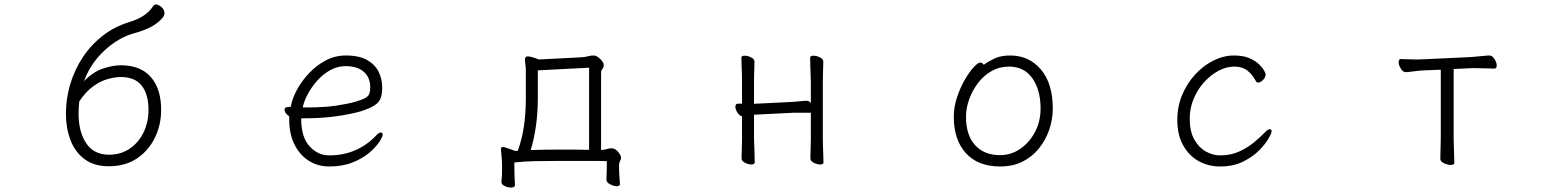

<svg xmlns="http://www.w3.org/2000/svg" viewBox="-20 -734 7040 865"><path d="M358 -368Q400 -411 445 -425.5Q490 -440 524 -440Q613 -440 659.5 -387Q706 -334 706 -239Q706 -172 678 -114Q650 -56 597.5 -20.5Q545 15 470 15Q404 15 361 -17Q318 -49 297.5 -103Q277 -157 277 -222Q277 -290 296.5 -355Q316 -420 353 -476Q390 -532 443.5 -573.5Q497 -615 564 -635Q640 -658 671 -708Q676 -714 682 -714Q694 -714 707.5 -702Q721 -690 721 -675Q721 -666 715 -657Q695 -632 663.5 -614.5Q632 -597 580 -583Q540 -572 497 -543.5Q454 -515 417 -471Q380 -427 358 -368ZM337 -277Q336 -266 335 -251Q334 -236 334 -222Q334 -140 368.5 -88.5Q403 -37 471 -37Q524 -37 564 -64Q604 -91 626.5 -137Q649 -183 649 -239Q649 -309 618.5 -348Q588 -387 525 -387Q500 -387 467.5 -378.5Q435 -370 401 -346Q367 -322 337 -277Z M1337 -201V-198Q1337 -116 1374.5 -75Q1412 -34 1463 -34Q1528 -34 1581.5 -57.5Q1635 -81 1675 -124Q1687 -137 1696 -137Q1704 -137 1704 -127Q1704 -118 1689 -95Q1674 -72 1644.5 -46.5Q1615 -21 1569.5 -2.5Q1524 16 1463 16Q1412 16 1371.5 -9.5Q1331 -35 1307 -82.5Q1283 -130 1283 -195V-210Q1262 -224 1262 -240Q1262 -252 1279 -252Q1281 -252 1285.5 -252.5Q1290 -253 1290 -253Q1296 -289 1317.5 -329Q1339 -369 1372 -404Q1405 -439 1447 -461.5Q1489 -484 1538 -484Q1599 -484 1635 -463Q1671 -442 1686.5 -409Q1702 -376 1702 -340Q1702 -311 1695 -292Q1688 -273 1667.5 -259.5Q1647 -246 1607 -233Q1562 -220 1497 -210.5Q1432 -201 1349 -201ZM1365 -250Q1441 -250 1494.5 -258Q1548 -266 1582 -276Q1613 -285 1626.5 -293Q1640 -301 1644 -312Q1648 -323 1648 -341Q1648 -385 1619 -410.5Q1590 -436 1537 -436Q1500 -436 1467 -417.5Q1434 -399 1408.5 -370Q1383 -341 1366 -309Q1349 -277 1344 -250Z M2773 96Q2773 100 2768.5 102.5Q2764 105 2759 105Q2746 105 2729 96.5Q2712 88 2712 75V74Q2713 57 2713.5 35.5Q2714 14 2714 -8Q2696 -9 2669 -9Q2642 -9 2612 -9H2493Q2440 -9 2390.5 -8Q2341 -7 2297 -2Q2297 34 2298 58.5Q2299 83 2300 100Q2300 111 2281 111Q2268 111 2253.5 104Q2239 97 2239 86V85Q2241 68 2241.5 54.5Q2242 41 2242 22Q2242 -2 2240.5 -20.5Q2239 -39 2237 -59V-62Q2237 -72 2247 -72Q2250 -72 2252 -71Q2263 -68 2275 -63.5Q2287 -59 2301 -54L2313 -55Q2332 -108 2340.5 -166Q2349 -224 2349 -291V-386Q2349 -402 2349 -416.5Q2349 -431 2347 -443Q2346 -451 2345.5 -456.5Q2345 -462 2345 -466Q2345 -480 2357 -480Q2366 -480 2378 -476.5Q2390 -473 2399 -469.5Q2408 -466 2408 -466L2601 -476Q2617 -477 2629 -480.5Q2641 -484 2654 -484Q2664 -484 2674.5 -476.5Q2685 -469 2692.5 -459Q2700 -449 2700 -442Q2700 -430 2694 -423.5Q2688 -417 2688 -406V-58Q2702 -59 2714.5 -62.5Q2727 -66 2735 -66Q2751 -66 2764.5 -50Q2778 -34 2778 -23Q2778 -16 2773.5 -8.5Q2769 -1 2769 9Q2769 41 2770.5 60Q2772 79 2773 95ZM2634 -429 2403 -417V-292Q2403 -226 2394.5 -166.5Q2386 -107 2371 -58Q2399 -59 2431 -59.5Q2463 -60 2492 -60Q2528 -60 2565.5 -60Q2603 -60 2634 -59Z M3633 -226H3554L3392 -218Q3388 -218 3384.5 -217.5Q3381 -217 3377 -217V-108Q3377 -102 3378 -81Q3379 -60 3379.5 -37Q3380 -14 3380 -2Q3380 7 3365 7Q3352 7 3336.5 -0.5Q3321 -8 3321 -20Q3321 -28 3321.5 -46.5Q3322 -65 3322.5 -83Q3323 -101 3323 -108V-210Q3312 -212 3302.5 -226.5Q3293 -241 3293 -253Q3293 -267 3305 -267H3323V-367Q3323 -377 3322.5 -398Q3322 -419 3321 -441Q3320 -463 3320 -474Q3320 -483 3335 -483Q3349 -483 3364 -475.5Q3379 -468 3379 -456Q3379 -448 3378.5 -431.5Q3378 -415 3377.5 -397Q3377 -379 3377 -367V-266Q3381 -267 3384.5 -267Q3388 -267 3391 -267L3553 -275Q3568 -276 3586.5 -278Q3605 -280 3615 -280Q3625 -280 3633 -270V-367Q3633 -377 3632 -398Q3631 -419 3630.5 -441Q3630 -463 3630 -474Q3630 -483 3645 -483Q3659 -483 3674 -475.5Q3689 -468 3689 -456Q3689 -448 3688.5 -431.5Q3688 -415 3687.5 -397Q3687 -379 3687 -367V-108Q3687 -102 3687.5 -81Q3688 -60 3689 -37Q3690 -14 3690 -2Q3690 7 3675 7Q3662 7 3646.5 -0.5Q3631 -8 3631 -20Q3631 -28 3631.5 -46.5Q3632 -65 3632.5 -83Q3633 -101 3633 -108Z M4412 -442Q4432 -457 4460.5 -470.5Q4489 -484 4531 -484Q4616 -484 4669.5 -421Q4723 -358 4723 -245Q4723 -197 4707.5 -151Q4692 -105 4662 -67Q4632 -29 4588 -6.5Q4544 16 4486 16Q4386 16 4331.5 -44Q4277 -104 4277 -207Q4277 -252 4291.5 -295.5Q4306 -339 4326.5 -374.5Q4347 -410 4366.5 -431Q4386 -452 4396 -452Q4407 -452 4412 -442ZM4486 -35Q4535 -35 4576.5 -63.5Q4618 -92 4643 -139.5Q4668 -187 4668 -245Q4668 -329 4631 -381.5Q4594 -434 4525 -434Q4483 -434 4447.5 -414Q4412 -394 4386.5 -360.5Q4361 -327 4346.5 -287Q4332 -247 4332 -208Q4332 -125 4373 -80Q4414 -35 4486 -35Z M5709 -142Q5709 -134 5694.5 -109Q5680 -84 5651 -55Q5622 -26 5578.5 -5Q5535 16 5476 16Q5424 16 5380.5 -8Q5337 -32 5310.5 -79Q5284 -126 5284 -194Q5284 -254 5306 -306.5Q5328 -359 5365 -399Q5402 -439 5447.5 -461.5Q5493 -484 5539 -484Q5581 -484 5608.5 -472Q5636 -460 5652 -444.5Q5668 -429 5675 -416Q5682 -403 5682 -400Q5682 -386 5670.5 -374Q5659 -362 5648 -362Q5642 -362 5639 -367Q5622 -399 5599 -416.5Q5576 -434 5541 -434Q5505 -434 5469.5 -415Q5434 -396 5404.5 -363.5Q5375 -331 5357.5 -288.5Q5340 -246 5340 -199Q5340 -142 5360.5 -105.5Q5381 -69 5412.5 -51.5Q5444 -34 5476 -34Q5524 -34 5561 -50.5Q5598 -67 5627.5 -91Q5657 -115 5680 -139Q5693 -152 5701 -152Q5709 -152 5709 -142Z M6471 -420 6396 -417Q6372 -416 6348 -412.5Q6324 -409 6313 -409Q6301 -409 6291 -425Q6281 -441 6281 -454Q6281 -468 6292 -468Q6300 -468 6320.5 -467Q6341 -466 6364 -466Q6372 -466 6380 -466.5Q6388 -467 6395 -467L6608 -477Q6633 -479 6657 -481.5Q6681 -484 6691 -484Q6703 -484 6713 -468Q6723 -452 6723 -439Q6723 -425 6712 -425Q6703 -425 6677.5 -426Q6652 -427 6626 -427H6609L6529 -423V-115Q6529 -109 6529.5 -86Q6530 -63 6531 -38Q6532 -13 6532 0Q6532 9 6516 9Q6502 9 6485.5 1.5Q6469 -6 6469 -18Q6469 -26 6469.5 -46.5Q6470 -67 6470.5 -87.5Q6471 -108 6471 -115Z"/></svg>

Font: Moon Stars Kai T HW Light
Style: Regular
Weight: 300
Designer: GuiWonder
Version: Version 1.101